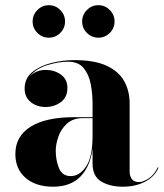

<svg xmlns="http://www.w3.org/2000/svg" viewBox="-20 -695 620 725"><path d="M290.2 -613.9Q290.2 -639.1 308.2 -657.2Q326.2 -675.4 351.4 -675.4Q376.6 -675.4 394.6 -657.2Q412.6 -639.1 412.6 -613.9Q412.6 -588.7 394.6 -570.7Q376.6 -552.7 351.4 -552.7Q326.2 -552.7 308.2 -570.7Q290.2 -588.7 290.2 -613.9ZM103.2 -613.9Q103.2 -639.1 121.2 -657.2Q139.2 -675.4 164.4 -675.4Q189.6 -675.4 207.6 -657.2Q225.6 -639.1 225.6 -613.9Q225.6 -588.7 207.6 -570.7Q189.6 -552.7 164.4 -552.7Q139.2 -552.7 121.2 -570.7Q103.2 -588.7 103.2 -613.9ZM259.5 -252.5H329.5V-304.5Q329.5 -340.5 322.8 -376.8Q316 -413 296.2 -437.5Q276.5 -462 236.5 -462Q200.5 -462 158.5 -449Q116.5 -436 94 -408Q117.5 -431 152.5 -431Q185 -431 209.8 -413.5Q234.5 -396 234.5 -363Q234.5 -327.5 209.5 -309.2Q184.5 -291 152.5 -291Q118.5 -291 95.8 -309.8Q73 -328.5 73 -361Q73 -398.5 101 -422Q129 -445.5 172.2 -456.8Q215.5 -468 261 -468Q337.5 -468 383.2 -446.5Q429 -425 449.2 -388.2Q469.5 -351.5 469.5 -304.5V-47.5Q469.5 -31 477.5 -19.2Q485.5 -7.5 505.5 -7.5Q520 -7.5 541 -21Q562 -34.5 576 -63.5L578.5 -61.5Q563.5 -27.5 527.5 -8.8Q491.5 10 443.5 10Q395.5 10 362.5 -9.5Q329.5 -29 329.5 -77.5V-133.5Q320.5 -65.5 283.2 -27.8Q246 10 180.5 10Q115.5 10 76.8 -23.2Q38 -56.5 38 -113.5Q38 -180.5 95.5 -216.5Q153 -252.5 259.5 -252.5ZM247 -30Q280.5 -30 305 -66.2Q329.5 -102.5 329.5 -180.5V-249H294Q256 -249 233.2 -228.5Q210.5 -208 200.5 -179.2Q190.5 -150.5 190.5 -126Q190.5 -90 202.8 -60Q215 -30 247 -30Z"/></svg>

Font: Bodoni* 48pt
Style: Bold
Weight: 700
Version: Version 2.3